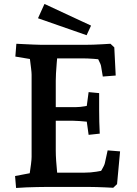

<svg xmlns="http://www.w3.org/2000/svg" viewBox="-20 -927 679 952"><path d="M59.7 5 54.7 -54.2 175.7 -77.2 121.7 -31.9Q123.7 -43.5 127.2 -66.4Q130.7 -89.2 133.7 -112.8Q136.7 -136.5 136.7 -149V-556.6Q136.7 -566.9 134.2 -587.4Q131.7 -607.8 128.7 -631.6Q125.7 -655.4 122.1 -675L175.7 -626.6L56.1 -646.5L61.1 -710Q79.5 -709 102.1 -708Q124.8 -707 146 -706Q167.1 -705 178.6 -705H413.7Q422.7 -705 442.7 -705.5Q462.7 -706 485.7 -707.5Q508.7 -709 527.7 -710L546.7 -692L553.7 -552.5L489.7 -547.5L481.3 -598Q480.3 -607.3 468.2 -630.6Q456.2 -654 445.2 -671L492.2 -631Q474.6 -633 444.6 -635.3Q414.5 -637.6 385.6 -637.6H215.2L265.5 -663.6Q263.5 -640.6 261.2 -613.6Q258.8 -586.6 257.6 -563.1Q256.5 -539.6 256.5 -526.6V-179Q256.5 -157.8 258.5 -128.8Q260.5 -99.7 263.1 -74Q265.8 -48.4 267.5 -34.6L226.5 -70.9H397.4Q429.3 -70.9 458.1 -75.7Q487 -80.5 498.7 -83.5L454.1 -42.4Q470.8 -62.1 484.1 -84.3Q497.4 -106.5 500 -118.5L513.7 -181.4L575.4 -176.4L560.4 -14L541.4 4Q522.4 3 500.5 2Q478.5 1 459 0.5Q439.5 0 427.4 0H201.4Q188.1 0 163.5 0.5Q138.9 1 111.5 2Q84 3 59.7 5ZM419.4 -258.4 405.4 -358.5 449.6 -320.1Q436.1 -321.5 415.2 -323.3Q394.4 -325.2 373.1 -326.9Q351.9 -328.5 337.6 -328.5H217V-395.9H357.6Q376.1 -395.9 400.6 -400.1Q425.1 -404.3 437.6 -407.2L405.4 -365.9L419.4 -470.3L471.6 -465.3V-381.3Q471.6 -323.5 474.6 -264.4ZM409.4 -752.4 168.4 -836.5 200.5 -907.4 431.5 -800Z"/></svg>

Font: Andada Pro
Style: Regular
Weight: 400
Designer: Carolina Giovagnoli
Foundry: Huerta Tipografica
Version: Version 3.003